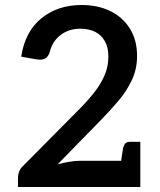

<svg xmlns="http://www.w3.org/2000/svg" viewBox="-20 -749 640 769"><path d="M52 0V-38Q52 -49 56.5 -61.5Q61 -74 72 -84L294 -308Q330 -344 356.5 -377.5Q383 -411 398.5 -446.5Q414 -482 414 -522Q414 -559 400 -584Q386 -609 361 -621.5Q336 -634 301 -634Q256 -634 223 -609Q190 -584 180 -543Q175 -526 165.5 -518Q156 -510 140 -510Q132 -510 116 -513Q100 -516 65 -522Q80 -622 145.5 -675.5Q211 -729 307 -729Q372 -729 422 -704.5Q472 -680 500.5 -634Q529 -588 529 -525Q529 -473 508.5 -429Q488 -385 455 -346Q422 -307 383 -267L211 -91Q234 -97 257 -101Q280 -105 300 -105H542V0ZM462 -84 473 -157Q476 -168 482 -174.5Q488 -181 501 -181H542V-103Z"/></svg>

Font: Aleo SemiBold
Style: Regular
Weight: 600
Designer: Alessio Laiso
Foundry: Alessio Laiso
Version: Version 2.001;gftools[0.9.29]